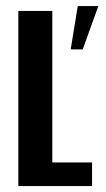

<svg xmlns="http://www.w3.org/2000/svg" viewBox="-20 -628 358 648"><path d="M41.9 0V-591H156.5V-79.7H290.7V0ZM218.6 -461.3 242.5 -607.6H311.9L259.2 -461.3Z"/></svg>

Font: Alumni Sans Thin
Style: Regular
Weight: 100
Designer: Robert E. Leuschke
Foundry: Robert E. Leuschke
Version: Version 1.018